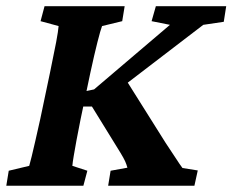

<svg xmlns="http://www.w3.org/2000/svg" viewBox="-24 -593 742 613"><path d="M321.3 0 329.1 -47.9 382.8 -57.6Q379.9 -68.4 375.5 -78.1Q371.1 -87.9 360.4 -105.5L269.5 -252.9H225.6L235.4 -298.8L276.4 -307.6L518.6 -513.7L460 -525.4L473.6 -573.2H698.2L690.4 -523.4L625 -513.7L371.1 -319.3L364.3 -360.4L504.9 -136.7Q522.5 -110.4 532.7 -94.7Q543 -79.1 548.8 -70.3Q554.7 -61.5 558.6 -56.6L607.4 -48.8L596.7 0ZM-3.9 0 3.9 -47.9 69.3 -63.5Q72.3 -73.2 77.1 -93.3Q82 -113.3 88.9 -143.6Q95.7 -173.8 104.5 -212.9L135.7 -361.3Q148.4 -421.9 155.3 -458.5Q162.1 -495.1 163.1 -509.8L105.5 -525.4L118.2 -573.2H374L366.2 -525.4L301.8 -509.8Q296.9 -497.1 287.1 -458.5Q277.3 -419.9 264.6 -361.3L233.4 -212.9Q225.6 -174.8 220.2 -145Q214.8 -115.2 211.4 -95.2Q208 -75.2 207 -63.5L254.9 -47.9L242.2 0Z"/></svg>

Font: Crimson Pro
Style: Bold Italic
Weight: 700
Italic angle: -12°
Designer: Jacques Le Bailly
Foundry: Baron von Fonthausen
Version: Version 1.003